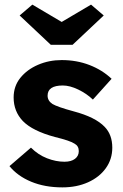

<svg xmlns="http://www.w3.org/2000/svg" viewBox="-20 -801 533 831"><path d="M250 10Q174 10 115 -14.5Q56 -39 21 -82L114 -162Q145 -131 183.5 -116Q222 -101 259 -101Q288 -101 304.5 -113.5Q321 -126 321 -147Q321 -169 303 -179Q284 -192 218 -208Q121 -234 79 -277Q39 -319 39 -379Q39 -428 68 -464Q97 -500 144.5 -520.5Q192 -541 247 -541Q312 -541 367.5 -519.5Q423 -498 463 -460L382 -370Q355 -396 318.5 -413.5Q282 -431 252 -431Q186 -431 186 -387Q186 -365 207 -351Q217 -345 239.5 -337Q262 -329 299 -319Q393 -294 433 -252Q466 -218 466 -162Q466 -112 438 -73Q410 -34 361 -12Q312 10 250 10ZM200 -607 65 -734 120 -781 247 -706 374 -781 429 -734 294 -607Z"/></svg>

Font: Readex Pro bold
Style: Bold
Weight: 700
Designer: Bonnie Shaver-Troup, Thomas Jockin
Foundry: Lexend
Version: Version 1.200; ttfautohint (v1.8.3)